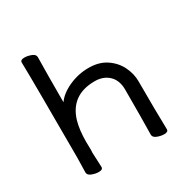

<svg xmlns="http://www.w3.org/2000/svg" viewBox="-164 -862 1007 1025"><g transform="rotate(-30 339.5 -350.0)"><path d="M158 14Q138 14 116 5.5Q94 -3 94 -20L96 -108Q96 -591 93 -698Q93 -714 118 -714Q138 -714 160 -705.5Q182 -697 182 -680Q180 -591 180 -403Q208 -443 266 -469Q324 -495 387 -495Q451 -495 495 -465.5Q539 -436 561 -391Q583 -346 583 -300Q583 -108 586 -2Q586 14 561 14Q541 14 519 5.5Q497 -3 497 -20Q499 -108 499 -296Q499 -354 466 -385.5Q433 -417 380 -417Q234 -417 194 -284Q179 -232 179 -158Q179 -121 180 -108L179 -94Q179 -81 183 -2Q183 14 158 14Z"/></g></svg>

Font: LXGW WenKai TC
Style: Bold
Weight: 700
Designer: LXGW / Fontworks Inc.
Foundry: LXGW / Fontworks Inc.
Version: Version 1.330;April 28, 2024